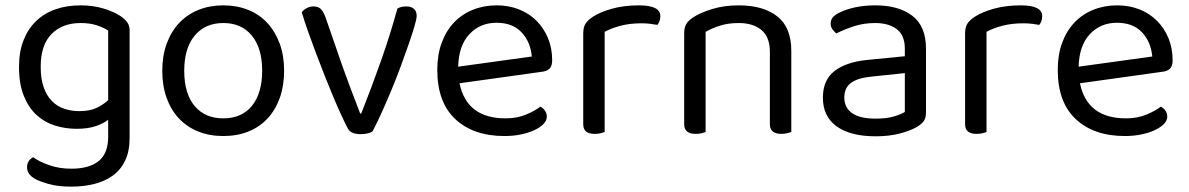

<svg xmlns="http://www.w3.org/2000/svg" viewBox="-20 -495 4440 717"><path d="M384 -48Q367 -34 337.5 -24Q308 -14 267 -14Q223 -14 184 -26.5Q145 -39 115.5 -66.5Q86 -94 68.5 -138Q51 -182 51 -245Q51 -302 68 -345Q85 -388 115.5 -417Q146 -446 188 -460.5Q230 -475 281 -475Q327 -475 365.5 -463.5Q404 -452 430 -435Q445 -425 454.5 -412.5Q464 -400 464 -382V20Q464 70 447.5 104.5Q431 139 401.5 160.5Q372 182 332 192Q292 202 246 202Q195 202 159.5 191.5Q124 181 111 173Q81 156 81 130Q81 116 87.5 106.5Q94 97 104 92Q125 108 163 121.5Q201 135 246 135Q313 135 348.5 106.5Q384 78 384 15ZM276 -80Q316 -80 341.5 -92.5Q367 -105 384 -121V-381Q367 -392 341.5 -400.5Q316 -409 281 -409Q213 -409 172.5 -368Q132 -327 132 -246Q132 -201 143 -169.5Q154 -138 173.5 -118Q193 -98 219.5 -89Q246 -80 276 -80Z M1041 -231Q1041 -175 1025 -130Q1009 -85 979.5 -53Q950 -21 908 -4Q866 13 814 13Q762 13 720 -4Q678 -21 648 -53Q618 -85 602 -130Q586 -175 586 -231Q586 -287 602.5 -332Q619 -377 649 -409Q679 -441 721 -458Q763 -475 814 -475Q865 -475 907 -458Q949 -441 978.5 -409Q1008 -377 1024.5 -332Q1041 -287 1041 -231ZM814 -409Q746 -409 707 -362Q668 -315 668 -231Q668 -146 706.5 -99.5Q745 -53 814 -53Q883 -53 921 -100Q959 -147 959 -231Q959 -315 920.5 -362Q882 -409 814 -409Z M1498 -471Q1515 -471 1525.5 -462Q1536 -453 1536 -436Q1536 -425 1528 -397.5Q1520 -370 1507 -332.5Q1494 -295 1477.5 -250Q1461 -205 1442.5 -160.5Q1424 -116 1405.5 -75Q1387 -34 1371 -4Q1366 0 1353.5 3Q1341 6 1327 6Q1290 6 1279 -15Q1270 -32 1256 -62Q1242 -92 1226 -130Q1210 -168 1193 -211Q1176 -254 1160 -296.5Q1144 -339 1130 -378.5Q1116 -418 1107 -449Q1114 -459 1126 -465Q1138 -471 1150 -471Q1168 -471 1177.5 -462Q1187 -453 1195 -432L1257 -253Q1263 -236 1272 -211.5Q1281 -187 1290.5 -161.5Q1300 -136 1309.5 -112Q1319 -88 1325 -71H1329Q1369 -172 1403.5 -270Q1438 -368 1464 -463Q1477 -471 1498 -471Z M1696 -184Q1723 -53 1868 -53Q1910 -53 1944 -67Q1978 -81 1998 -97Q2022 -83 2022 -59Q2022 -45 2009.5 -32Q1997 -19 1975.5 -9Q1954 1 1925.5 7Q1897 13 1864 13Q1748 13 1680.5 -50Q1613 -113 1613 -234Q1613 -291 1629.5 -335.5Q1646 -380 1675.5 -411Q1705 -442 1746 -458.5Q1787 -475 1835 -475Q1880 -475 1918 -460Q1956 -445 1983.5 -417.5Q2011 -390 2026.5 -352.5Q2042 -315 2042 -270Q2042 -248 2032 -238.5Q2022 -229 2004 -227ZM1834 -410Q1773 -410 1733 -367.5Q1693 -325 1691 -246L1966 -284Q1961 -339 1927.5 -374.5Q1894 -410 1834 -410Z M2238 -2Q2233 0 2223 2.5Q2213 5 2201 5Q2158 5 2158 -31V-370Q2158 -393 2166.5 -406.5Q2175 -420 2195 -433Q2221 -450 2265.5 -462.5Q2310 -475 2366 -475Q2446 -475 2446 -435Q2446 -425 2443 -416.5Q2440 -408 2435 -402Q2425 -404 2409 -406Q2393 -408 2377 -408Q2331 -408 2296 -398.5Q2261 -389 2238 -376Z M2855 -301Q2855 -357 2823.5 -383Q2792 -409 2739 -409Q2699 -409 2668 -399Q2637 -389 2615 -376V-2Q2610 0 2600 2.5Q2590 5 2578 5Q2535 5 2535 -31V-372Q2535 -393 2543.5 -406.5Q2552 -420 2573 -433Q2599 -449 2642 -462Q2685 -475 2739 -475Q2830 -475 2882.5 -434Q2935 -393 2935 -305V-2Q2930 0 2919.5 2.5Q2909 5 2898 5Q2855 5 2855 -31V-301Z M3250 -52Q3292 -52 3319.5 -60.5Q3347 -69 3359 -77V-222L3235 -209Q3183 -204 3158 -185.5Q3133 -167 3133 -131Q3133 -93 3162 -72.5Q3191 -52 3250 -52ZM3249 -475Q3336 -475 3387 -436Q3438 -397 3438 -313V-76Q3438 -54 3429.5 -42.5Q3421 -31 3404 -21Q3380 -7 3340.5 3.5Q3301 14 3250 14Q3156 14 3104.5 -23Q3053 -60 3053 -130Q3053 -196 3096 -229.5Q3139 -263 3217 -271L3359 -285V-313Q3359 -363 3329 -386Q3299 -409 3248 -409Q3206 -409 3169 -397Q3132 -385 3103 -370Q3095 -377 3088.5 -386Q3082 -395 3082 -406Q3082 -420 3089 -429Q3096 -438 3111 -446Q3138 -460 3173 -467.5Q3208 -475 3249 -475Z M3664 -2Q3659 0 3649 2.5Q3639 5 3627 5Q3584 5 3584 -31V-370Q3584 -393 3592.5 -406.5Q3601 -420 3621 -433Q3647 -450 3691.5 -462.5Q3736 -475 3792 -475Q3872 -475 3872 -435Q3872 -425 3869 -416.5Q3866 -408 3861 -402Q3851 -404 3835 -406Q3819 -408 3803 -408Q3757 -408 3722 -398.5Q3687 -389 3664 -376Z M4013 -184Q4040 -53 4185 -53Q4227 -53 4261 -67Q4295 -81 4315 -97Q4339 -83 4339 -59Q4339 -45 4326.5 -32Q4314 -19 4292.5 -9Q4271 1 4242.5 7Q4214 13 4181 13Q4065 13 3997.5 -50Q3930 -113 3930 -234Q3930 -291 3946.5 -335.5Q3963 -380 3992.5 -411Q4022 -442 4063 -458.5Q4104 -475 4152 -475Q4197 -475 4235 -460Q4273 -445 4300.5 -417.5Q4328 -390 4343.5 -352.5Q4359 -315 4359 -270Q4359 -248 4349 -238.5Q4339 -229 4321 -227ZM4151 -410Q4090 -410 4050 -367.5Q4010 -325 4008 -246L4283 -284Q4278 -339 4244.5 -374.5Q4211 -410 4151 -410Z"/></svg>

Font: Baloo Thambi 2
Style: Regular
Weight: 400
Designer: Aadarsh Rajan and Ek Type
Foundry: Ek Type
Version: Version 1.640;hotconv 1.0.111;makeotfexe 2.5.65597; ttfautoh